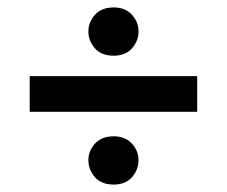

<svg xmlns="http://www.w3.org/2000/svg" viewBox="-20 -589 611 517"><path d="M286 -569Q317 -569 335 -549.5Q353 -530 353 -504Q353 -479 335.5 -459Q318 -439 286 -439Q253 -439 235.5 -459Q218 -479 218 -504Q218 -530 236 -549.5Q254 -569 286 -569ZM286 -222Q317 -222 335 -202.5Q353 -183 353 -158Q353 -132 335.5 -112Q318 -92 286 -92Q253 -92 235.5 -112Q218 -132 218 -158Q218 -183 236 -202.5Q254 -222 286 -222ZM511 -384V-288H60V-384Z"/></svg>

Font: Codetta
Style: Bold
Weight: 700
Designer: Ulrich Proeller
Foundry: PROSA GmbH
Version: Version 2.00;September 29, 2018;FontCreator 11.5.0.2427 64-b